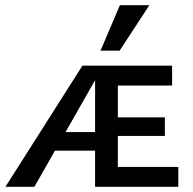

<svg xmlns="http://www.w3.org/2000/svg" viewBox="-20 -723 748 743"><path d="M1 0 299 -469H380L113 0ZM155 -140 196 -212H389V-140ZM348 0V-469H646V-392H436V-77H670V0ZM389 -197V-269H618V-197ZM369 -527 444 -703H558L443 -527Z"/></svg>

Font: Ysabeau SC SemiBold
Style: Regular
Weight: 600
Designer: Christian Thalmann (Catharsis Fonts)
Version: Version 2.001;gftools[0.9.30]; featfreeze: smcp